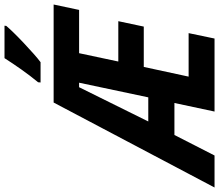

<svg xmlns="http://www.w3.org/2000/svg" viewBox="-143 -892 972 852"><g transform="rotate(-90 343.0 -466.0)"><path d="M-63 0 314 -714H749L725 -601H533L496 -427H675L651 -314H472L429 -115H622L598 0H274L312 -178H170L79 0ZM230 -294H337L402 -601H382ZM404 -783Q433 -818 460.5 -857Q488 -896 511 -932H655L654 -924Q643 -911 622.5 -890Q602 -869 577.5 -846Q553 -823 530.5 -803Q508 -783 493 -772H403Z"/></g></svg>

Font: Noto Sans Condensed
Style: Bold Italic
Weight: 700
Width: 3
Italic angle: -12°
Designer: Monotype Design Team
Foundry: Monotype Imaging Inc.
Version: Version 2.013; ttfautohint (v1.8.4.7-5d5b)